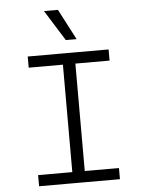

<svg xmlns="http://www.w3.org/2000/svg" viewBox="-61 -981 772 1029"><g transform="rotate(-5 325.0 -466.5)"><path d="M291 0V-698H358V0ZM107 -698H542V-638H107ZM107 -60H542V0H107ZM376 -768H318L215 -933H290Z"/></g></svg>

Font: Azeret Mono Thin ExtraLight
Style: Regular
Weight: 250
Version: Version 1.002